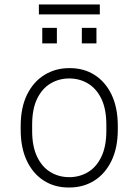

<svg xmlns="http://www.w3.org/2000/svg" viewBox="-20 -824 616 854"><path d="M285 10Q223 10 175 -20.5Q127 -51 99.5 -108.5Q72 -166 72 -248V-263Q72 -346 100.5 -403.5Q129 -461 178 -491Q227 -521 288 -521H291Q353 -521 401 -490.5Q449 -460 476.5 -402.5Q504 -345 504 -263V-248Q504 -166 475.5 -108Q447 -50 398.5 -20Q350 10 288 10ZM288 -36Q334 -36 371.5 -58.5Q409 -81 431 -127Q453 -173 453 -242V-269Q453 -339 431 -384.5Q409 -430 371.5 -452.5Q334 -475 288 -475Q242 -475 204.5 -452.5Q167 -430 145 -384.5Q123 -339 123 -269V-242Q123 -173 145 -127Q167 -81 204.5 -58.5Q242 -36 288 -36ZM153 -760V-804H424V-760ZM168 -631V-700H233V-631ZM344 -631V-700H409V-631Z"/></svg>

Font: Chivo Medium Thin
Style: Regular
Weight: 250
Version: Version 2.002